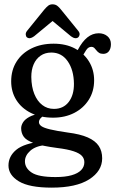

<svg xmlns="http://www.w3.org/2000/svg" viewBox="-20 -646 536 893"><path d="M295 -29.6Q241.6 -37.3 212.7 -44.3Q183.7 -51.2 172.5 -59.3Q161.2 -67.4 161.2 -77.9Q161.2 -87.3 168.6 -95.8Q175.9 -104.2 189.5 -113.2L173.4 -119.2Q136.8 -113.7 116 -102.1Q95.2 -90.5 86.8 -76.4Q78.4 -62.4 78.4 -49.6Q78.4 -26.2 91.2 -9Q104.1 8.1 140.2 20.6Q176.4 33 245.9 42.2Q294.7 48.2 322.3 57.5Q349.9 66.7 361.1 79.2Q372.3 91.6 372.3 108.6Q372.3 129.6 357.5 145.1Q342.6 160.6 313 169Q283.3 177.5 238.7 177.5Q158.6 177.5 127.3 156.6Q96 135.8 96 104.4Q96 77.3 121 55Q146 32.7 193.9 28.5L179 10.9Q91.5 20.7 55.4 50.9Q19.4 81 19.4 123.8Q19.4 168.1 67.7 197.4Q116 226.7 220.3 226.7Q334.4 226.7 394.8 188.2Q455.2 149.7 455.2 90.2Q455.2 56.6 439.3 32.7Q423.4 8.8 388.2 -6.8Q353 -22.3 295 -29.6ZM323.3 -380.5 355.7 -370.2Q370.8 -397.6 380.8 -412.9Q390.7 -428.2 405.3 -428.2Q413.1 -428.2 418.3 -423.3Q423.5 -418.3 428.3 -411.9Q433.1 -405.4 440.5 -400.5Q447.9 -395.5 460 -395.5Q477 -395.5 486.5 -407.7Q495.9 -419.9 495.9 -440.7Q495.9 -464.1 479.5 -477.7Q463.1 -491.3 439.1 -491.3Q410.4 -491.3 386.4 -472.1Q362.4 -452.8 342.4 -414.7ZM417.8 -272.6Q417.8 -320.5 394.5 -359.1Q371.1 -397.7 328.9 -420.3Q286.6 -442.8 229.4 -442.8Q171 -442.8 126.4 -420.8Q81.8 -398.8 56.9 -359.4Q32 -320 32 -267.7Q32 -218.7 56.2 -180.4Q80.5 -142.1 124.4 -120.4Q168.3 -98.7 227 -98.7Q282.3 -98.7 325.3 -120.8Q368.2 -142.9 393 -182.1Q417.8 -221.3 417.8 -272.6ZM218.8 -401.6Q266.6 -401.6 294.8 -361.2Q323.1 -320.8 323.9 -256.5Q324.3 -204 299.6 -171.8Q274.8 -139.5 230.9 -139.5Q200 -139.5 176.6 -157.6Q153.1 -175.6 139.7 -208.8Q126.2 -242 125.6 -287.7Q125.4 -321.1 136.5 -346.7Q147.5 -372.3 168.6 -386.9Q189.6 -401.6 218.8 -401.6ZM242 -562.8H207.1L310.3 -477.1Q320.3 -469.6 329.2 -468.5Q338 -467.4 344.3 -472.7Q349.5 -477.6 350.3 -486Q351 -494.3 343.1 -503.5L263.9 -601.1Q254.6 -612.9 245.8 -619.4Q237 -625.9 224 -625.9Q212.3 -625.9 203.9 -619.3Q195.4 -612.6 185.8 -601.1L106.7 -503.5Q99.3 -494.6 99.7 -486Q100.1 -477.3 104.8 -472.7Q111.4 -467.4 119.8 -468.5Q128.2 -469.6 138.5 -477.1Z"/></svg>

Font: Fraunces 144pt S100 Black
Style: Regular
Weight: 900
Version: Version 1.000